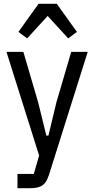

<svg xmlns="http://www.w3.org/2000/svg" viewBox="-20 -791 500 1011"><path d="M355 -518H442L239 126Q232 148 224 162Q216 176 204 184.5Q192 193 175.5 196.5Q159 200 136 200H72V125H158L186 28L14 -518H103L181 -252L224 -77H235L277 -252ZM279 -771 385 -623 339 -589 231 -707 123 -589 77 -623 183 -771Z"/></svg>

Font: IBM Plex Sans Condensed Text
Style: Regular
Weight: 450
Width: 3
Designer: Mike Abbink, Paul van der Laan, Pieter van Rosmalen
Foundry: Bold Monday
Version: Version 1.1